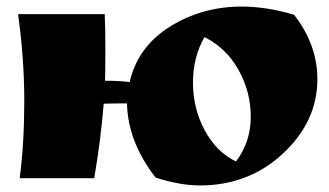

<svg xmlns="http://www.w3.org/2000/svg" viewBox="-20 -543 1001 585"><path d="M40 0Q54 -106 54 -235Q54 -364 35 -500H299Q301 -462 301 -394.5Q301 -327 300 -297Q344 -297 375 -293Q400 -401 498 -462Q596 -523 716 -523Q792 -523 876 -498Q947 -407 947 -302Q947 -173 842.5 -75.5Q738 22 589 22Q528 22 454 -2Q369 -112 367 -228Q318 -228 296 -227Q287 -116 267 0ZM699 -51Q744 -110 744 -187Q744 -264 706.5 -330.5Q669 -397 603 -430Q568 -369 568 -291Q568 -213 603.5 -146.5Q639 -80 699 -51Z"/></svg>

Font: Ruslan Display
Style: Regular
Weight: 400
Designer: Denis Masharov, Vladimir Rabdu
Foundry: Denis Masharov, Vladimir Rabdu
Version: Version 1.000; ttfautohint (v1.4.1)